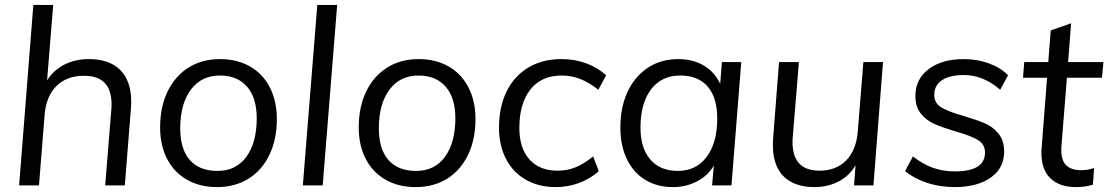

<svg xmlns="http://www.w3.org/2000/svg" viewBox="-20 -756 4520 783"><path d="M515 -341Q515 -323 514 -314L489 0H409L434 -309Q435 -316 435 -330Q435 -447 323 -447Q252 -447 210 -405Q168 -363 162 -288L139 0H58L116 -736H197L172 -428Q198 -470 242.5 -492.5Q287 -515 342 -515Q426 -515 470.5 -470.5Q515 -426 515 -341Z M633 -236Q633 -320 663.5 -383Q694 -446 749 -480.5Q804 -515 877 -515Q947 -515 999.5 -485Q1052 -455 1080.5 -399.5Q1109 -344 1109 -271Q1109 -187 1078.5 -124Q1048 -61 993 -27Q938 7 865 7Q795 7 742.5 -23Q690 -53 661.5 -108Q633 -163 633 -236ZM1027 -274Q1027 -357 987.5 -402.5Q948 -448 877 -448Q801 -448 758 -390Q715 -332 715 -233Q715 -148 754 -103.5Q793 -59 867 -59Q943 -59 985 -117Q1027 -175 1027 -274Z M1274 -736H1355L1296 0H1215Z M1443 -236Q1443 -320 1473.5 -383Q1504 -446 1559 -480.5Q1614 -515 1687 -515Q1757 -515 1809.5 -485Q1862 -455 1890.5 -399.5Q1919 -344 1919 -271Q1919 -187 1888.5 -124Q1858 -61 1803 -27Q1748 7 1675 7Q1605 7 1552.5 -23Q1500 -53 1471.5 -108Q1443 -163 1443 -236ZM1837 -274Q1837 -357 1797.5 -402.5Q1758 -448 1687 -448Q1611 -448 1568 -390Q1525 -332 1525 -233Q1525 -148 1564 -103.5Q1603 -59 1677 -59Q1753 -59 1795 -117Q1837 -175 1837 -274Z M2015 -236Q2015 -320 2046 -383Q2077 -446 2134.5 -480.5Q2192 -515 2270 -515Q2325 -515 2371.5 -497.5Q2418 -480 2452 -449L2420 -390Q2382 -420 2346 -434Q2310 -448 2270 -448Q2188 -448 2143 -391Q2098 -334 2098 -234Q2098 -152 2139 -106Q2180 -60 2254 -60Q2294 -60 2328 -74Q2362 -88 2399 -118L2422 -58Q2389 -28 2343 -10.5Q2297 7 2247 7Q2177 7 2124.5 -23Q2072 -53 2043.5 -108Q2015 -163 2015 -236Z M3003 -503 2963 0H2884L2891 -81Q2867 -39 2822 -16Q2777 7 2724 7Q2660 7 2611.5 -22.5Q2563 -52 2536.5 -107Q2510 -162 2510 -236Q2510 -319 2539.5 -382Q2569 -445 2622.5 -480Q2676 -515 2746 -515Q2806 -515 2850.5 -488.5Q2895 -462 2917 -414L2924 -503ZM2905 -272Q2905 -358 2866 -403Q2827 -448 2754 -448Q2678 -448 2635 -391.5Q2592 -335 2592 -235Q2592 -152 2632 -105.5Q2672 -59 2745 -59Q2819 -59 2862 -116.5Q2905 -174 2905 -272Z M3581 -503 3542 0H3463L3469 -82Q3444 -39 3400 -16Q3356 7 3302 7Q3220 7 3176 -36.5Q3132 -80 3132 -164Q3132 -183 3133 -193L3157 -503H3238L3213 -198Q3212 -191 3212 -177Q3212 -60 3322 -60Q3390 -60 3431 -102Q3472 -144 3478 -219L3501 -503Z M3671 -58 3703 -118Q3744 -86 3785 -71.5Q3826 -57 3874 -57Q3997 -57 3997 -134Q3997 -168 3967.5 -185.5Q3938 -203 3877 -220Q3824 -236 3791.5 -250Q3759 -264 3736 -292Q3713 -320 3713 -365Q3713 -433 3767 -474Q3821 -515 3911 -515Q3965 -515 4013 -497.5Q4061 -480 4091 -449L4059 -390Q3990 -450 3911 -450Q3853 -450 3821.5 -429Q3790 -408 3790 -369Q3790 -335 3819.5 -317.5Q3849 -300 3910 -283Q3964 -267 3996.5 -253Q4029 -239 4052 -211Q4075 -183 4075 -138Q4075 -70 4020 -31.5Q3965 7 3873 7Q3815 7 3763 -9.5Q3711 -26 3671 -58Z M4309 -164 4308 -147Q4308 -100 4329 -81Q4350 -62 4389 -62Q4418 -62 4442 -71L4437 -3Q4407 7 4368 7Q4301 7 4264 -28.5Q4227 -64 4227 -133Q4227 -146 4228 -153L4250 -439H4152L4157 -503H4255L4265 -632L4348 -661L4336 -503H4480L4474 -439H4331Z"/></svg>

Font: Muli
Style: Italic
Weight: 400
Italic angle: -4.541°
Designer: Vernon Adams
Foundry: Vernon Adams
Version: Version 2.001